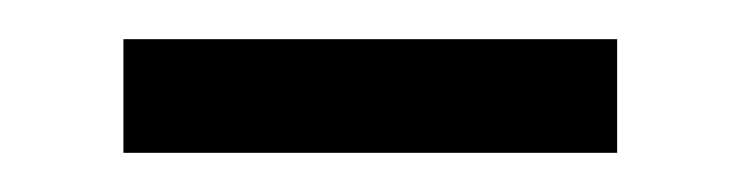

<svg xmlns="http://www.w3.org/2000/svg" viewBox="-20 -321 378 98"><path d="M43 -243V-301H295V-243Z"/></svg>

Font: Cactus Classical Serif
Style: Regular
Weight: 400
Designer: Henry Chan (via Glyphwiki)、田海東、宇文滿月
Foundry: Moonlit Owen
Version: Version 1.000